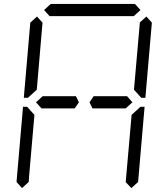

<svg xmlns="http://www.w3.org/2000/svg" viewBox="-20 -1020 856 976"><path d="M204 -969 238 -1000H666L694 -969L660 -938H658H477H415H234H232ZM204 -469H191L163 -500L197 -531H210H334H358H366L381 -500L360 -469H352H328ZM649 -436 694 -477H715L682 -95L648 -64L619 -94ZM724 -936 752 -905 719 -523H698L661 -564L691 -906ZM92 -64 64 -95 97 -477H118L127 -467L155 -436L128 -125L127 -108L126 -95ZM122 -523H101L134 -905L168 -936L196 -905L195 -892L167 -564L133 -533ZM612 -531H626L653 -500L619 -469H606H482H458H450L435 -500L456 -531H464H488Z"/></svg>

Font: DSEG14 Classic Mini
Style: Light Italic
Weight: 300
Italic angle: -5°
Designer: Keshikan(Twitter:@keshinomi_88pro)
Version: Version 0.46